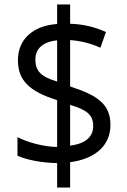

<svg xmlns="http://www.w3.org/2000/svg" viewBox="-20 -872 568 857"><path d="M235 -144V-35H293V-148C406 -163 473 -223 473 -314C473 -408 414 -447 293 -486V-693C341 -690 389 -677 428 -659L453 -729C407 -750 355 -764 293 -766V-852H235V-765C128 -757 60 -698 60 -603C60 -514 110 -464 235 -425V-216C171 -217 100 -238 58 -260V-177C99 -158 169 -145 235 -144ZM235 -692V-508C162 -530 138 -555 138 -607C138 -653 169 -685 235 -692ZM293 -222V-404C370 -381 396 -358 396 -309C396 -263 364 -231 293 -222Z"/></svg>

Font: Noto Sans Kannada UI SemiCondensed SemiBold
Style: Regular
Weight: 600
Width: 4
Designer: Jelle Bosma - Monotype Design Team
Foundry: Monotype Imaging Inc.
Version: Version 2.006